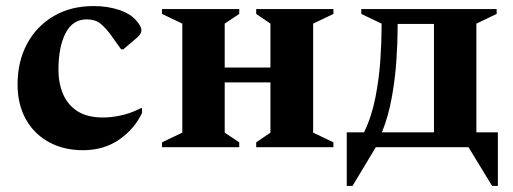

<svg xmlns="http://www.w3.org/2000/svg" viewBox="-20 -486 1694 634"><path d="M254 10Q190 10 141 -17Q92 -44 65 -93Q38 -142 38 -207Q38 -283 69.5 -341.5Q101 -400 157.5 -433Q214 -466 289 -466Q336 -466 374 -453Q412 -440 431 -417Q447 -398 447 -387Q447 -375 434 -363L387 -323H380L345 -372Q328 -395 311 -408.5Q294 -422 266 -422Q220 -422 196.5 -376.5Q173 -331 173 -255Q173 -212 188 -176Q203 -140 235.5 -119Q268 -98 320 -98Q348 -98 380 -105Q412 -112 446 -129H449V-113Q424 -60 373.5 -25Q323 10 254 10Z M582 -408 515 -440V-456H770V-440L722 -408V-263H873V-408L826 -440V-456H1081V-440L1014 -408V-48L1081 -16V0H826V-16L873 -48V-214H722V-48L770 -16V0H515V-16L582 -48Z M1182 -49Q1207 -100 1219.5 -163.5Q1232 -227 1236 -288.5Q1240 -350 1240 -394V-408L1173 -440V-456H1620V-440L1553 -408V-49H1624V128H1605L1527 0H1221L1144 128H1125V-49ZM1413 -49V-407H1293V-394Q1293 -349 1289 -287.5Q1285 -226 1273.5 -163Q1262 -100 1241 -49Z"/></svg>

Font: Spectral
Style: Bold
Weight: 700
Designer: Jean-Baptiste Levee
Foundry: Production Type
Version: Version 2.001